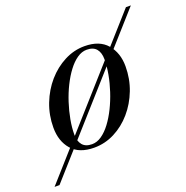

<svg xmlns="http://www.w3.org/2000/svg" viewBox="-188 -695 902 933"><g transform="rotate(-20 263.0 -228.0)"><path d="M-62.5 123 562 -579H587.5L-37 123ZM185 10Q107.5 10 69 -34.5Q30.5 -79 30.5 -149Q30.5 -213.5 53 -271.5Q75.5 -329.5 114.2 -374Q153 -418.5 202.8 -444.2Q252.5 -470 307 -470Q384.5 -470 423.2 -424.8Q462 -379.5 462 -310Q462 -245.5 439.8 -187.8Q417.5 -130 379 -85.5Q340.5 -41 290.5 -15.5Q240.5 10 185 10ZM180.5 -9.5Q206 -9.5 230.2 -26.2Q254.5 -43 276.5 -72.2Q298.5 -101.5 317 -139Q335.5 -176.5 349 -217.8Q362.5 -259 370 -300Q377.5 -341 377.5 -377Q377.5 -411 361.5 -430.5Q345.5 -450 311.5 -450Q286 -450 261.8 -433.2Q237.5 -416.5 215.5 -387.2Q193.5 -358 175 -320.8Q156.5 -283.5 143 -242Q129.5 -200.5 122 -159.5Q114.5 -118.5 114.5 -82.5Q114.5 -48.5 130.8 -29Q147 -9.5 180.5 -9.5Z"/></g></svg>

Font: Bodoni Moda 11pt Medium
Style: Italic
Weight: 500
Italic angle: -13°
Designer: Owen Earl
Foundry: indestructible type
Version: Version 2.004